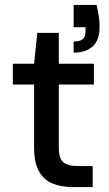

<svg xmlns="http://www.w3.org/2000/svg" viewBox="-20 -757 441 777"><path d="M274 0Q226 0 191 -15Q156 -30 137 -65Q118 -100 118 -160V-415H32V-499H118L131 -624H218V-499H360V-415H218V-159Q218 -116 236 -100.5Q254 -85 298 -85H355V0ZM278 -544V-589Q303 -589 314.5 -598.5Q326 -608 326 -627V-647H278V-737H371Q377 -710 380 -690Q383 -670 383 -649Q383 -595 355.5 -569.5Q328 -544 278 -544Z"/></svg>

Font: DM Sans 20pt Medium
Style: Regular
Weight: 500
Version: Version 4.004;gftools[0.9.30]